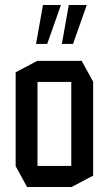

<svg xmlns="http://www.w3.org/2000/svg" viewBox="-20 -753 438 773"><path d="M131 -423V-508H309L355 -424V-423ZM89 0 43 -84V-85H267V0ZM43 -85V-462L130 -508H131V-85ZM267 0V-423H355V-46L268 0ZM229 -576 257 -733H329V-732L274 -576ZM125 -576 153 -733H225V-732L170 -576Z"/></svg>

Font: Foldit
Style: Regular
Weight: 400
Version: Version 1.003